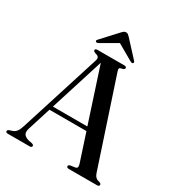

<svg xmlns="http://www.w3.org/2000/svg" viewBox="-202 -1010 1066 1144"><g transform="rotate(30 331.0 -438.0)"><path d="M187.5 -11Q187.5 0 172 0H22.5Q7.5 0 7.5 -11Q7.5 -18 19 -22.5L40 -29.5Q54 -34.5 63.8 -46.8Q73.5 -59 83 -88.5L257 -637.5Q262.5 -654 258.2 -662.5Q254 -671 237 -675.5Q219.5 -681 219.5 -689Q219.5 -700 235.5 -700H419.5Q435 -700 435 -689.5Q435 -680 418.5 -676Q403.5 -673.5 401 -668.2Q398.5 -663 402.5 -650L597.5 -60.5Q607.5 -29.5 636.5 -24.5Q651 -20 651 -11Q651 0 635.5 0H442Q426.5 0 426.5 -11Q426.5 -19.5 439.5 -22.5L471 -27Q483 -30 484.5 -37.2Q486 -44.5 481.5 -60L420 -248H165.5L116 -91Q107 -63.5 115.5 -49.5Q124 -35.5 148 -28L175 -22.5Q187.5 -19 187.5 -11ZM174 -274.5H411L290.5 -643.5ZM457.5 -737Q451.5 -732.5 440 -739L330.5 -802L221.5 -739Q210 -732.5 203.5 -737Q196 -743 205 -752.5L304 -860Q311 -867.5 316.8 -871.8Q322.5 -876 331 -876Q339 -876 344.8 -871.8Q350.5 -867.5 357.5 -860L456.5 -752.5Q465 -743 457.5 -737Z"/></g></svg>

Font: Fraunces 72pt S000
Style: Regular
Weight: 400
Version: Version 1.000; ttfautohint (v1.8.3)